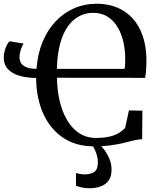

<svg xmlns="http://www.w3.org/2000/svg" viewBox="-20 -771 852 1026"><path d="M741 -179.5 739.5 -27Q717.5 -26.5 693.8 -20.5Q670 -14.5 640.5 -7.2Q611 0 571.8 5.5Q532.5 11 480 11Q387 11 318.5 -34.2Q250 -79.5 212 -161.8Q174 -244 173 -354.5Q122 -355 83 -366.5Q44 -378 22 -402Q0 -426 0 -463.5Q0 -481.5 5.2 -500Q10.5 -518.5 18 -532.5Q25.5 -546.5 32 -550.5L106 -538Q101.5 -532.5 96.2 -519.2Q91 -506 87.5 -491.5Q84 -477 84 -467Q84 -450.5 91.2 -436.2Q98.5 -422 118.2 -412.8Q138 -403.5 175 -403Q181 -483 207.5 -547Q234 -611 277.2 -656.8Q320.5 -702.5 376.2 -726.8Q432 -751 497 -751Q557 -751 605.5 -731Q654 -711 688.8 -672.8Q723.5 -634.5 742.5 -579.5Q761.5 -524.5 762.5 -455Q762.5 -436 761.8 -417.5Q761 -399 759.5 -383Q758 -367 755.5 -355L284.5 -355.5Q285 -289.5 298.8 -231.5Q312.5 -173.5 338.8 -128.8Q365 -84 403.8 -59Q442.5 -34 493.5 -34Q538.5 -34 568.5 -41.8Q598.5 -49.5 617.5 -61.8Q636.5 -74 648.5 -87L669 -181ZM284 -403H646Q647.5 -412 648.2 -422.2Q649 -432.5 649 -443.2Q649 -454 649 -464Q648.5 -506 639 -548Q629.5 -590 609 -625Q588.5 -660 556 -681.2Q523.5 -702.5 477.5 -702.5Q439 -702.5 404.8 -685.2Q370.5 -668 344 -632Q317.5 -596 301.8 -539.2Q286 -482.5 284 -403ZM456 235Q438.5 235 418.8 231Q399 227 386 222V154Q396.5 157 409.8 159Q423 161 430.5 161Q463.5 161 483.2 148.2Q503 135.5 503 94Q503 75.5 497.2 56.8Q491.5 38 483.5 22.8Q475.5 7.5 469 0H494.5H511Q522.5 10 538 30.5Q553.5 51 565 78.5Q576.5 106 576 137Q576 171 561.2 192.5Q546.5 214 519.8 224.5Q493 235 456 235Z"/></svg>

Font: Merriweather 60pt
Style: Regular
Weight: 400
Version: Version 2.100